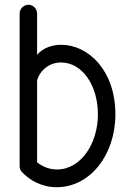

<svg xmlns="http://www.w3.org/2000/svg" viewBox="-20 -773 535 802"><path d="M462 -295C462 -479 349 -586 235 -586C200 -586 160 -574 135 -544V-716C135 -736 119 -753 99 -753C78 -753 62 -736 62 -716V-79C62 -64 70 -56 72 -54C102 -22 152 9 217 9C357 9 462 -127 462 -295ZM235 -512C324 -512 389 -416 389 -295C389 -176 320 -65 217 -65C201 -65 167 -69 135 -95V-437C147 -480 186 -512 235 -512Z"/></svg>

Font: LS
Style: Regular
Weight: 400
Designer: BSozoo
Foundry: BSozoo
Version: Version 001.000